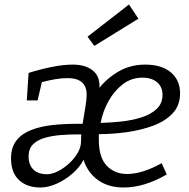

<svg xmlns="http://www.w3.org/2000/svg" viewBox="-20 -824 838 853"><path d="M721 -49Q621 9 529 9Q462 9 416 -23.5Q370 -56 351 -114Q335 -82 302.5 -53.5Q270 -25 232 -8Q194 9 159 9Q100 9 64.5 -24Q29 -57 29 -120Q29 -170 53.5 -200.5Q78 -231 120 -247Q162 -263 214 -268.5Q266 -274 321 -274H347Q353 -312 359 -346.5Q365 -381 365 -403Q365 -477 280 -477Q254 -477 225 -472Q196 -467 166 -459L147 -378H99L107 -500Q158 -516 209.5 -526.5Q261 -537 304 -537Q357 -537 389.5 -513Q422 -489 422 -442Q422 -438 422 -434Q458 -479 509.5 -508Q561 -537 625 -537Q698 -537 739 -502.5Q780 -468 780 -409Q780 -356 747.5 -321Q715 -286 661.5 -266Q608 -246 544.5 -237Q481 -228 419 -228Q419 -217 419 -204Q419 -125 454 -88Q489 -51 545 -51Q612 -51 698 -99ZM613 -479Q564 -479 526 -450Q488 -421 462.5 -375.5Q437 -330 427 -278Q470 -279 517.5 -284Q565 -289 607 -302Q649 -315 675.5 -339.5Q702 -364 702 -403Q702 -438 678 -458.5Q654 -479 613 -479ZM189 -50Q211 -50 237 -63Q263 -76 286.5 -97.5Q310 -119 325 -144.5Q340 -170 340 -196Q340 -211 341 -227H329Q290 -227 250.5 -224Q211 -221 178.5 -211.5Q146 -202 126.5 -182.5Q107 -163 107 -129Q107 -92 128 -71Q149 -50 189 -50ZM399 -620 369 -661 553 -804 595 -741Z"/></svg>

Font: Bitter
Style: Italic
Weight: 400
Italic angle: -9°
Designer: Sol Matas, and Bitter project Authors
Foundry: Sol Matas
Version: Version 2.001